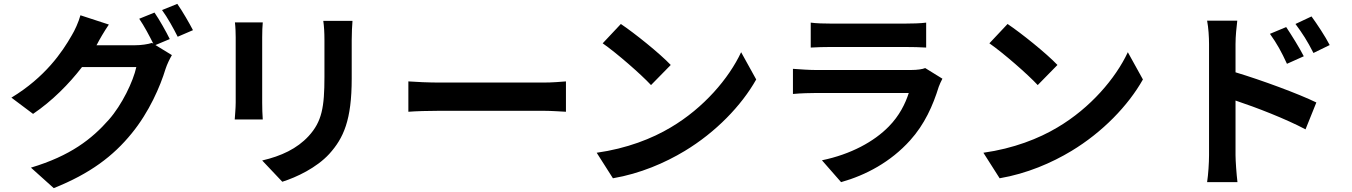

<svg xmlns="http://www.w3.org/2000/svg" viewBox="-20 -884 6990 993"><path d="M779 -819 700 -787C725 -751 753 -698 773 -658L766 -662C744 -655 710 -650 679 -650H479C480 -652 481 -653 482 -655C493 -677 519 -722 543 -757L396 -805C387 -771 366 -725 351 -701C302 -615 214 -485 39 -379L151 -295C250 -362 337 -450 404 -537H685C669 -463 611 -342 543 -265C455 -165 344 -78 140 -17L258 89C446 14 566 -77 661 -194C752 -305 809 -438 836 -527C844 -552 858 -580 869 -599L784 -651L858 -682C840 -719 804 -783 779 -819ZM897 -864 818 -832C846 -794 878 -736 899 -694L978 -728C960 -763 923 -827 897 -864Z M1803 -776H1652C1656 -748 1658 -716 1658 -676V-486C1658 -330 1645 -255 1576 -180C1516 -115 1435 -77 1336 -54L1440 56C1513 33 1617 -16 1683 -88C1757 -170 1799 -263 1799 -478V-676C1799 -716 1801 -748 1803 -776ZM1339 -768H1195C1198 -745 1199 -710 1199 -691V-354C1199 -324 1195 -285 1194 -266H1339C1337 -289 1336 -328 1336 -353V-691C1336 -723 1337 -745 1339 -768Z M2092 -463V-306C2129 -309 2196 -311 2253 -311H2790C2832 -311 2883 -307 2907 -306V-463C2881 -461 2837 -457 2790 -457H2253C2201 -457 2128 -460 2092 -463Z M3191 -760 3097 -660C3170 -609 3295 -500 3347 -444L3449 -548C3391 -609 3261 -713 3191 -760ZM3066 -94 3150 38C3291 14 3420 -42 3521 -103C3682 -200 3815 -338 3891 -473L3813 -614C3750 -479 3620 -326 3449 -225C3352 -167 3222 -116 3066 -94Z M4173 -767V-638C4202 -640 4245 -641 4277 -641H4660C4696 -641 4743 -640 4770 -638V-767C4742 -763 4693 -762 4662 -762H4277C4243 -762 4201 -763 4173 -767ZM4854 -477 4765 -532C4751 -526 4724 -522 4692 -522H4197C4166 -522 4123 -525 4081 -528V-398C4123 -402 4173 -403 4197 -403H4680C4662 -347 4631 -285 4577 -230C4501 -152 4381 -86 4231 -55L4330 58C4458 22 4586 -46 4687 -158C4762 -241 4805 -338 4835 -435C4839 -446 4847 -464 4854 -477Z M5191 -760 5097 -660C5170 -609 5295 -500 5347 -444L5449 -548C5391 -609 5261 -713 5191 -760ZM5066 -94 5150 38C5291 14 5420 -42 5521 -103C5682 -200 5815 -338 5891 -473L5813 -614C5750 -479 5620 -326 5449 -225C5352 -167 5222 -116 5066 -94Z M6632 -744 6548 -709C6585 -657 6607 -617 6636 -554L6723 -593C6700 -638 6660 -702 6632 -744ZM6763 -799 6680 -760C6717 -710 6741 -673 6773 -610L6857 -651C6834 -696 6792 -759 6763 -799ZM6233 -81C6233 -42 6229 19 6223 58H6380C6375 17 6370 -53 6370 -81V-364C6478 -328 6628 -270 6732 -215L6788 -354C6696 -399 6503 -470 6370 -510V-656C6370 -698 6375 -742 6379 -777H6223C6230 -741 6233 -692 6233 -656Z"/></svg>

Font: Source Han Sans CN
Style: Bold
Weight: 700
Designer: Ryoko NISHIZUKA 西塚涼子 (kana, bopomofo & ideographs); Paul D. Hunt (Latin, Greek & Cyrillic); Sandoll Communications 산돌커뮤니
Foundry: Adobe
Version: Version 2.001;hotconv 1.0.107;makeotfexe 2.5.65593